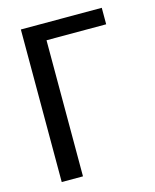

<svg xmlns="http://www.w3.org/2000/svg" viewBox="-100 -711 630 780"><g transform="rotate(-15 215.0 -321.0)"><path d="M402.8 -572.3H151.9V0H62.5V-641.6H402.8Z"/></g></svg>

Font: Carlito
Style: Regular
Weight: 400
Designer: Lukasz Dziedzic
Foundry: tyPoland Lukasz Dziedzic
Version: Version 1.104